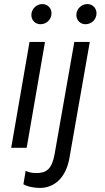

<svg xmlns="http://www.w3.org/2000/svg" viewBox="-20 -726 516 943"><path d="M35 0H111L201 -520H125ZM179 -607C207 -607 233 -629 233 -661C233 -686 214 -706 188 -706C160 -706 134 -683 134 -652C134 -627 153 -607 179 -607ZM176 197C247 197 304 147 321 50L421 -520H345L248 32C235 104 208 124 159 124C138 124 120 120 106 113L95 179C117 192 152 197 176 197ZM400 -607C428 -607 454 -629 454 -661C454 -686 435 -706 409 -706C381 -706 355 -683 355 -652C355 -627 374 -607 400 -607Z"/></svg>

Font: Fixel Text 20240404
Style: Italic
Weight: 400
Width: 4
Italic angle: -10°
Designer: AlfaBravo + MacPaw
Foundry: Kyrylo Tkachov, Marchela Mozhyna, Serhii Makarenko, Maria Weinstein, Zakhar Kryvoshyya
Version: Version 1.211;Glyphs 3.2 (3225)